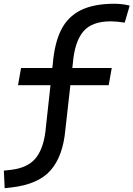

<svg xmlns="http://www.w3.org/2000/svg" viewBox="-52 -762 704 1013"><path d="M-27.3 231 -31.7 138.2 3.9 134.3Q97.7 124 139.9 68.1Q182.1 12.2 190.4 -93.8L214.4 -312.5H43L59.1 -403.3H224.1L226.6 -424.8Q235.4 -533.7 270.3 -603.8Q305.2 -673.8 373.8 -708Q442.4 -742.2 551.3 -742.2Q593.8 -742.2 632.3 -732.4L606 -642.6Q563.5 -649.4 532.2 -649.4Q432.6 -649.4 387.5 -595.9Q342.3 -542.5 332.5 -429.7L329.6 -403.3H537.6L521.5 -312.5H319.3L293 -79.1Q280.8 61 215.6 136Q150.4 210.9 7.3 227.1Z"/></svg>

Font: Cascadia Mono
Style: Italic
Weight: 400
Italic angle: -10°
Monospace: yes
Designer: Aaron Bell
Foundry: Saja Typeworks
Version: Version 2404.023; ttfautohint (v1.8.4)